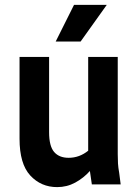

<svg xmlns="http://www.w3.org/2000/svg" viewBox="-20 -755 566 786"><path d="M60 -187V-522H181V-214Q181 -157 201.5 -133Q222 -109 261 -109Q305 -109 341 -138V-522H462V-124Q462 -103 463 -86Q464 -69 468 -47L474 0H356L348 -55Q322 -26 288 -7.5Q254 11 214 11Q148 11 104 -36.5Q60 -84 60 -187ZM208 -585 283 -735H417L310 -585Z"/></svg>

Font: Radio Canada Condensed SemiBold
Style: Regular
Weight: 600
Width: 3
Designer: Charles Daoud, Etienne Aubert Bonn, Alexandre Saumier Demers, Jacques Le Bailly
Foundry: Radio-Canada
Version: Version 2.104; ttfautohint (v1.8.4.7-5d5b);gftools[0.9.28.de